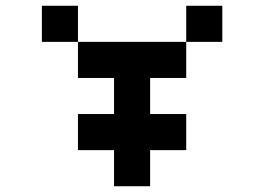

<svg xmlns="http://www.w3.org/2000/svg" viewBox="-20 -645 915 665"><path d="M750 -500H625V-625H750ZM375 0V-125H250V-250H375V-375H250V-500H125V-625H250V-500H625V-375H500V-250H625V-125H500V0Z"/></svg>

Font: Silkscreen
Style: Regular
Weight: 400
Designer: Jason Kottke
Foundry: Jason Kottke
Version: Version 1.001; ttfautohint (v1.8.4.7-5d5b)